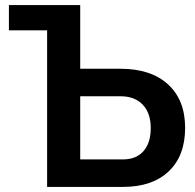

<svg xmlns="http://www.w3.org/2000/svg" viewBox="-20 -734 767 754"><path d="M165 -615H15V-714H295V-464H453Q573 -464 640 -402.5Q707 -341 707 -232Q707 -122 642.5 -61Q578 0 463 0H165ZM463 -108Q515 -108 543.5 -140.5Q572 -173 572 -231Q572 -290 540.5 -323Q509 -356 453 -356H295V-108Z"/></svg>

Font: Non Bureau Medium
Style: Regular
Weight: 500
Designer: Jona Saucedo
Foundry: Non Foundry
Version: Version 1.000; ttfautohint (v1.8.4)